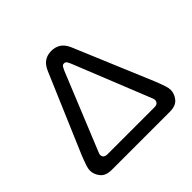

<svg xmlns="http://www.w3.org/2000/svg" viewBox="-173 -894 1077 1077"><g transform="rotate(-45 365.5 -356.0)"><path d="M136 0Q88 0 66.5 -26.5Q45 -53 45 -84Q45 -98 51.5 -118Q58 -138 65 -155.5Q72 -173 75 -181L274 -648Q289 -682 312 -697Q335 -712 367 -712Q398 -712 421.5 -697Q445 -682 460 -648L656 -181Q659 -173 666 -155.5Q673 -138 679.5 -118Q686 -98 686 -84Q686 -53 664.5 -26.5Q643 0 595 0ZM178 -79H554Q573 -79 580 -91.5Q587 -104 581 -119L395 -582Q388 -598 383 -605Q378 -612 367 -612Q357 -612 352 -604.5Q347 -597 340 -582L151 -119Q144 -103 151.5 -91Q159 -79 178 -79Z"/></g></svg>

Font: MuseoModerno
Style: Regular
Weight: 400
Designer: Pablo Cosgaya, Héctor Gatti, Marcela Romero, and the Authors of The MuseoModerno Project.
Foundry: Omnibus-Type Team
Version: Version 1.001